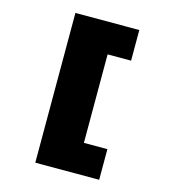

<svg xmlns="http://www.w3.org/2000/svg" viewBox="-117 -793 883 987"><g transform="rotate(15 325.0 -299.5)"><path d="M162 -698H502V-535H377V-64H502V99H162Z"/></g></svg>

Font: Azeret Mono Black
Style: Regular
Weight: 900
Designer: Martin Vácha
Foundry: Displaay
Version: Version 1.000; Glyphs 3.0.3, build 3074